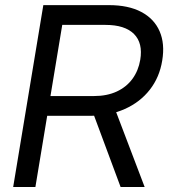

<svg xmlns="http://www.w3.org/2000/svg" viewBox="-20 -748 675 768"><path d="M32.7 0 153.3 -727.5H415.5Q493.7 -727.5 545.2 -700.2Q596.7 -672.9 618.4 -623Q640.1 -573.2 628.9 -505.9Q618.2 -439 579.3 -389.2Q540.5 -339.4 479.2 -312Q418 -284.7 339.8 -284.7H129.4L142.1 -363.8H355.5Q407.7 -363.8 446.8 -381.8Q485.8 -399.9 509.8 -432.6Q533.7 -465.3 541 -508.8Q552.2 -575.7 515.9 -612.1Q479.5 -648.4 401.9 -648.4H229L121.6 0ZM462.4 0 340.8 -327.1H434.1L558.6 0Z"/></svg>

Font: Inter 28pt
Style: Italic
Weight: 400
Italic angle: -9.3988°
Designer: Rasmus Andersson
Foundry: rsms
Version: Version 4.001;git-66647c0bb